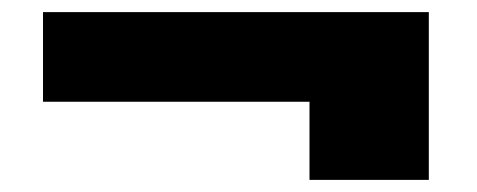

<svg xmlns="http://www.w3.org/2000/svg" viewBox="-20 -465 788 317"><path d="M51 -445H688V-168H491V-297H51Z"/></svg>

Font: SVN-Poppins ExtraBold
Style: Regular
Weight: 800
Designer: Ninad Kale (Devanagari), Jonny Pinhorn (Latin)
Foundry: Indian Type Foundry
Version: Version 3.002 2017; ttfautohint (v1.8.3)